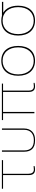

<svg xmlns="http://www.w3.org/2000/svg" viewBox="1180 -1730 560 2960"><g transform="rotate(-90 1460.0 -250.0)"><path d="M241 -483V-83C241 -22 269 10 323 10C342 10 361 8 380 3V-12C371 -10 336 -8 326 -8C277 -8 261 -48 261 -91V-483H471V-501H30V-483Z M601 -158C601 -47 659 10 770 10H790C893 10 959 -55 959 -158V-500H939V-160C939 -62 879 -8 780 -8C674 -8 621 -55 621 -160V-500H601Z M1523 -83C1523 -22 1551 10 1605 10C1624 10 1643 8 1662 3V-12C1653 -10 1618 -8 1608 -8C1559 -8 1543 -45 1543 -88V-483H1651V-501H1089V-483H1194V0H1214V-483H1523Z M1772 -250C1772 -90 1858 10 2003 10C2147 10 2232 -89 2232 -250C2232 -411 2147 -510 2003 -510C1858 -510 1772 -410 1772 -250ZM1793 -250C1793 -398 1878 -490 2002 -490C2129 -490 2210 -396 2210 -250C2210 -102 2127 -10 2002 -10C1877 -10 1793 -102 1793 -250Z M2414 -250C2414 -398 2498 -490 2622 -490C2749 -490 2830 -396 2830 -250C2830 -102 2747 -10 2622 -10C2497 -10 2414 -102 2414 -250ZM2911 -480V-500H2697C2674 -507 2650 -510 2623 -510C2478 -510 2392 -410 2392 -250C2392 -90 2478 10 2623 10C2767 10 2852 -89 2852 -250C2852 -359 2813 -439 2744 -480Z"/></g></svg>

Font: Perun Thin
Style: Regular
Weight: 100
Foundry: Copyright (c) Stefan Peev, Context Ltd, 2016
Version: Version 1.089